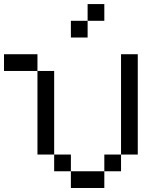

<svg xmlns="http://www.w3.org/2000/svg" viewBox="-20 -937 790 957"><path d="M0 -583.3V-666.7H166.7V-583.3ZM166.7 -166.7V-583.3H250V-166.7ZM333.3 -166.7V-83.3H250V-166.7ZM333.3 -83.3H500V0H333.3ZM333.3 -750V-833.3H416.7V-750ZM500 -83.3V-166.7H583.3V-83.3ZM500 -833.3H416.7V-916.7H500ZM666.7 -166.7H583.3V-666.7H666.7Z"/></svg>

Font: Galmuri11 Regular
Style: Regular
Weight: 400
Designer: Minseo Lee (Quiple)
Version: Version 2.356;hotconv 1.1.0;makeotfexe 2.6.0 DEVELOPMENT